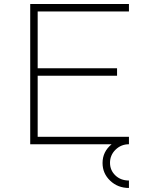

<svg xmlns="http://www.w3.org/2000/svg" viewBox="-20 -716 780 953"><path d="M167 -659V-377H561V-340H167V-37H620V0Q581 0 553.5 27Q526 54 526 92Q526 129 552.5 154.5Q579 180 620 180V217Q565 217 527 181Q489 145 489 93Q489 37 534 0H130V-696H620V-659Z"/></svg>

Font: M Major Mono Display
Style: Regular
Weight: 400
Designer: Emre Parlak
Foundry: Emre Parlak
Version: Version 2.000; ttfautohint (v1.8) -l 8 -r 50 -G 200 -x 14 -D